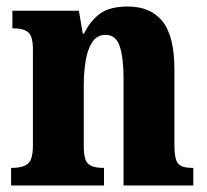

<svg xmlns="http://www.w3.org/2000/svg" viewBox="-20 -569 634 589"><path d="M14 0V-54H19Q48 -54 64.5 -66Q81 -78 81 -123V-417Q81 -459 66 -470.5Q51 -482 22 -482H18V-536H222L234 -466H238Q256 -504 286 -526.5Q316 -549 372 -549Q442 -549 478.5 -503.5Q515 -458 515 -356V-125Q515 -79 527 -66.5Q539 -54 569 -54H573V0H359V-327Q359 -391 347.5 -426.5Q336 -462 304 -462Q278 -462 263.5 -440.5Q249 -419 243 -383.5Q237 -348 237 -308V-120Q237 -77 251.5 -65.5Q266 -54 295 -54H299V0Z"/></svg>

Font: Noto Serif Hebrew Condensed ExtraBold
Style: Regular
Weight: 800
Width: 3
Designer: Monotype Design Team
Foundry: Monotype Imaging Inc.
Version: Version 2.004; ttfautohint (v1.8.4.7-5d5b)